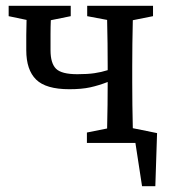

<svg xmlns="http://www.w3.org/2000/svg" viewBox="-20 -495 596 665"><path d="M282 -439V-475H510V-439L440 -425Q439 -388 438.5 -343.5Q438 -299 438 -265V-210Q438 -176 438.5 -132Q439 -88 440 -51L524 -34L518 150H472L449 0H281V-36L351 -50Q352 -88 352.5 -132Q353 -176 353 -210V-211Q322 -199 292.5 -192.5Q263 -186 220 -186Q139 -186 105 -219.5Q71 -253 71 -321Q71 -347 71 -373.5Q71 -400 72 -426L10 -439V-475H225V-439L156 -425Q155 -402 155 -377Q155 -352 155 -321Q155 -276 174 -257Q193 -238 248 -238Q283 -238 307 -241.5Q331 -245 353 -252V-265Q353 -299 352.5 -344Q352 -389 351 -426Z"/></svg>

Font: Source Serif 4
Style: Regular
Weight: 400
Designer: Frank Grießhammer
Foundry: Adobe
Version: Version 4.005;hotconv 1.1.0;makeotfexe 2.6.0